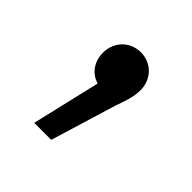

<svg xmlns="http://www.w3.org/2000/svg" viewBox="-86 -171 383 383"><g transform="rotate(45 106.0 21.0)"><path d="M107 -104C77 -104 54 -81 54 -50C54 -24 69 -5 90 1L56 146H104L146 8C156 -20 160 -33 160 -50C160 -80 138 -104 107 -104Z"/></g></svg>

Font: Talent
Style: Regular
Weight: 400
Designer: Mike Powis
Version: Version 1.001;hotconv 1.0.109;makeotfexe 2.5.65596